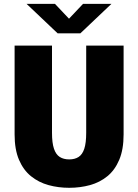

<svg xmlns="http://www.w3.org/2000/svg" viewBox="-20 -928 690 960"><path d="M326 11Q271.5 11 222.5 -2.5Q173.5 -16 135.2 -46.8Q97 -77.5 75 -129Q53 -180.5 53 -256V-700H240V-264Q240 -213.5 249.8 -184.5Q259.5 -155.5 278.8 -143.2Q298 -131 326 -131Q354 -131 373 -143.2Q392 -155.5 401.5 -184.5Q411 -213.5 411 -264V-700H598V-256Q598 -180.5 576.2 -129Q554.5 -77.5 516.8 -46.8Q479 -16 430 -2.5Q381 11 326 11ZM113 -908.5H255L325 -834.5L395 -908.5H537L382 -761.5H268Z"/></svg>

Font: Trispace Thin ExtraBold
Style: Regular
Weight: 800
Version: Version 1.210